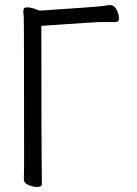

<svg xmlns="http://www.w3.org/2000/svg" viewBox="-20 -728 540 757"><path d="M124 9Q109 9 91.5 1Q74 -7 74 -19L75 -81Q75 -649 73.5 -662Q72 -675 72 -685Q72 -699 86 -699Q96 -699 107.5 -696Q119 -693 128 -689L136 -686Q362 -701 382 -704Q407 -708 416 -708Q430 -708 439.5 -690Q449 -672 449 -656Q449 -641 434 -641H370Q358 -641 143 -626Q143 -149 145 -1Q145 9 124 9Z"/></svg>

Font: LXGW WenKai Mono Lite
Style: Regular
Weight: 400
Monospace: yes
Designer: LXGW / Fontworks Inc.
Foundry: LXGW / Fontworks Inc.
Version: Version 1.520; June 14, 2025